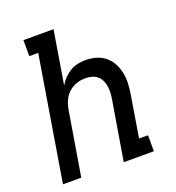

<svg xmlns="http://www.w3.org/2000/svg" viewBox="-133 -841 866 947"><g transform="rotate(-20 300.0 -367.5)"><path d="M36 0 143 -651H96V-735H254L208 -456Q219 -475 234.5 -491Q250 -507 268.5 -518Q287 -529 308 -533.5Q329 -538 349 -538Q378 -538 405 -530Q432 -522 452.5 -505Q473 -488 485.5 -464Q498 -440 503.5 -412.5Q509 -385 507.5 -356.5Q506 -328 501 -299L466 -84H513V0H355L407 -313Q410 -330 410.5 -347Q411 -364 408.5 -380Q406 -396 399 -410.5Q392 -425 380 -435Q368 -445 352 -449.5Q336 -454 319 -454Q303 -454 288 -451Q273 -448 258 -441Q243 -434 230.5 -422.5Q218 -411 209.5 -397.5Q201 -384 196 -368.5Q191 -353 188 -338L132 0Z"/></g></svg>

Font: Iosevka Curly Slab MdEx
Style: Italic
Weight: 500
Width: 7
Italic angle: -9°
Monospace: yes
Designer: Belleve Invis
Foundry: Belleve Invis
Version: Version 11.0.0; ttfautohint (v1.8.3)